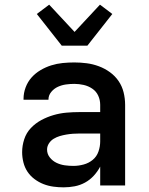

<svg xmlns="http://www.w3.org/2000/svg" viewBox="-20 -796 640 824"><path d="M253 8Q231 8 209 5Q187 2 166.5 -6Q146 -14 128 -27.5Q110 -41 98 -59Q86 -77 80.5 -99Q75 -121 75 -143Q75 -171 84 -198.5Q93 -226 112.5 -246.5Q132 -267 157 -280.5Q182 -294 209.5 -302Q237 -310 265 -312.5Q293 -315 322 -315H410V-346Q410 -367 401.5 -385.5Q393 -404 376 -415.5Q359 -427 339 -431.5Q319 -436 299 -436Q281 -436 263 -433.5Q245 -431 228.5 -423.5Q212 -416 200 -401.5Q188 -387 188 -369V-368H81V-372Q81 -397 90 -421Q99 -445 115.5 -463.5Q132 -482 154 -495Q176 -508 200 -515.5Q224 -523 249 -525.5Q274 -528 299 -528Q326 -528 352.5 -524.5Q379 -521 404.5 -511.5Q430 -502 452 -486Q474 -470 489 -448Q504 -426 510.5 -399.5Q517 -373 517 -346V0H410V-81Q399 -60 382.5 -42Q366 -24 345 -12.5Q324 -1 300.5 3.5Q277 8 253 8ZM295 -84Q317 -84 339 -90Q361 -96 378 -110Q395 -124 402.5 -145.5Q410 -167 410 -189V-223H322Q307 -223 293 -222Q279 -221 264.5 -218.5Q250 -216 236.5 -212Q223 -208 210.5 -200.5Q198 -193 190 -180.5Q182 -168 182 -154Q182 -135 194 -120Q206 -105 223 -97Q240 -89 258.5 -86.5Q277 -84 295 -84ZM245 -600 138 -736 191 -776 300 -659 409 -776 462 -736 355 -600Z"/></svg>

Font: Iosevka Aile Semibold
Style: Regular
Weight: 600
Designer: Belleve Invis
Foundry: Belleve Invis
Version: Version 31.1.0; ttfautohint (v1.8.4)